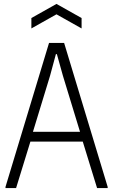

<svg xmlns="http://www.w3.org/2000/svg" viewBox="-20 -959 577 979"><path d="M8 -6 230 -740H307L529 -6V0H475L402 -237H135L62 0H8ZM388 -287 301 -572 270 -683H265L235 -572L148 -287ZM140 -867 268 -939 396 -867V-814L268 -886L140 -814Z"/></svg>

Font: Encode Sans Compressed
Style: Light
Weight: 300
Designer: Pablo Impallari, Andres Torresi
Foundry: Pablo Impallari, Andres Torresi
Version: Version 1.000; ttfautohint (v1.00) -l 8 -r 50 -G 200 -x 14 -